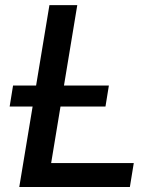

<svg xmlns="http://www.w3.org/2000/svg" viewBox="-20 -748 626 768"><path d="M57.1 0 177.7 -727.5H289.1L184.6 -95.7H515.1L499.5 0ZM18.6 -321.8 32.2 -405.8H415.5L401.9 -321.8Z"/></svg>

Font: Inter 16pt Medium
Style: Italic
Weight: 500
Italic angle: -9.3988°
Version: Version 4.001;git-66647c0bb